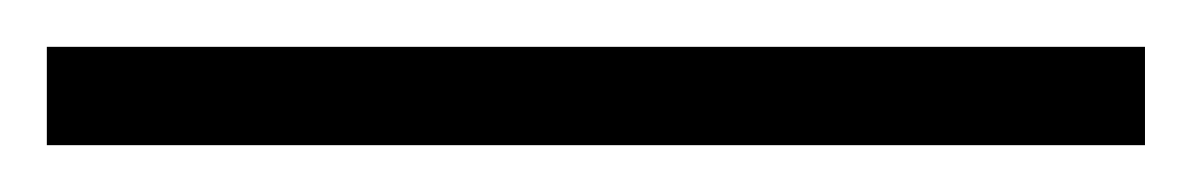

<svg xmlns="http://www.w3.org/2000/svg" viewBox="-25 63 509 82"><path d="M-5 125H464V83H-5Z"/></svg>

Font: Noto Serif Gurmukhi Medium
Style: Regular
Weight: 500
Designer: Vaibhav Singh and the Monotype Design Team
Foundry: Monotype Imaging Inc.
Version: Version 2.004